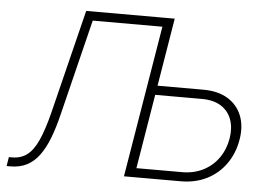

<svg xmlns="http://www.w3.org/2000/svg" viewBox="-51 -797 1211 865"><g transform="rotate(5 554.0 -364.0)"><path d="M8.3 0 15.1 -41H29.8Q69.3 -41 97.4 -62.3Q125.5 -83.5 147.2 -131.6Q168.9 -179.7 189 -260.3L304.7 -727.5H672.9L666 -686.5H337.9L231.9 -257.3Q216.3 -192.4 197.5 -144Q178.7 -95.7 154.5 -63.7Q130.4 -31.7 98.9 -15.9Q67.4 0 25.4 0ZM639.6 -419.9H861.3Q928.2 -419.9 972.4 -392.8Q1016.6 -365.7 1035.2 -318.6Q1053.7 -271.5 1043.9 -211.9Q1033.7 -148.9 1000.2 -101.1Q966.8 -53.2 914.6 -26.6Q862.3 0 795.4 0H539.1L659.7 -727.5H705.1L591.8 -41.5H798.3Q851.6 -41.5 893.8 -63Q936 -84.5 963.1 -123Q990.2 -161.6 998.5 -211.4Q1006.3 -259.3 992.9 -296.9Q979.5 -334.5 945.6 -356.2Q911.6 -377.9 857.9 -377.9H632.3Z"/></g></svg>

Font: Inter 17pt ExtraLight
Style: Italic
Weight: 250
Italic angle: -9.3988°
Version: Version 4.001;git-66647c0bb